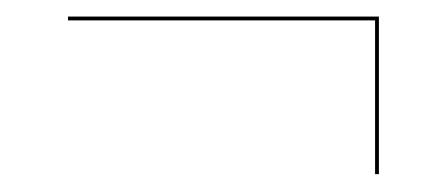

<svg xmlns="http://www.w3.org/2000/svg" viewBox="-20 -408 526 226"><path d="M421.5 -384H60V-388.5H426V-203H421.5Z"/></svg>

Font: Bodoni* 36pt
Style: Bold
Weight: 700
Version: Version 2.3